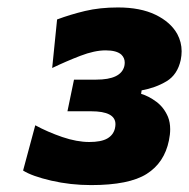

<svg xmlns="http://www.w3.org/2000/svg" viewBox="-20 -796 520 528"><path d="M230.5 -287Q174 -287 121 -299.2Q68 -311.5 43.5 -327L77 -451.5Q111 -433 151.2 -419.2Q191.5 -405.5 225.5 -405.5Q258 -405.5 274.8 -415Q291.5 -424.5 296 -442.5Q297.5 -449 297.5 -454.5Q297.5 -490 230.5 -490H165.5L183.5 -577H244.5Q313 -577 322 -614.5Q323 -619.5 323 -624Q323 -636.5 314 -645.5Q301 -657.5 270.5 -657.5Q240 -657.5 201 -642.5Q162 -627.5 123.5 -609L137 -742.5Q173 -756 213.8 -765.8Q254.5 -775.5 304.5 -775.5Q366 -775.5 407.5 -755.5Q449 -735.5 467.5 -702.5Q479.5 -680 479.5 -655Q479.5 -643.5 477 -631Q468 -590.5 438 -572.5Q408 -554.5 369.5 -547.5L368 -538Q389.5 -531.5 410.2 -516Q431 -500.5 442 -474.5Q448 -459.5 448 -440.5Q448 -426 444.5 -409.5Q432 -348.5 383.5 -317.8Q335 -287 230.5 -287Z"/></svg>

Font: Heraclito ExtraBold
Style: Italic
Weight: 800
Italic angle: -12°
Designer: Kostas Bartsokas (font) & Cristiano Sobral (main changes)
Foundry: Kostas Bartsokas (font) & Cristiano Sobral (main changes)
Version: Version 1.00;July 8, 2020;FontCreator 13.0.0.2655 64-bit